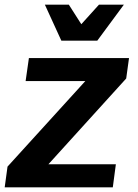

<svg xmlns="http://www.w3.org/2000/svg" viewBox="-47 -797 587 817"><path d="M490 -463 159 -98H446L433 0H-27L-15 -88L316 -452H62L76 -550H502ZM144 -777H246L299 -694L374 -777H480L367 -624H214Z"/></svg>

Font: Krub
Style: Bold Italic
Weight: 700
Italic angle: -8°
Designer: Ekaluck Peanpanawate
Foundry: Cadson Demak Co.,Ltd.
Version: Version 1.000; ttfautohint (v1.6)